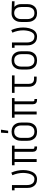

<svg xmlns="http://www.w3.org/2000/svg" viewBox="1600 -2392 799 4040"><g transform="rotate(-90 2000.0 -371.5)"><path d="M254 8Q227 8 201 2.5Q175 -3 152 -16.5Q129 -30 112 -51Q95 -72 84.5 -96.5Q74 -121 70 -147Q66 -173 66 -200V-465H15V-520H127V-200Q127 -181 129.5 -162.5Q132 -144 138.5 -126Q145 -108 156 -92.5Q167 -77 182.5 -66.5Q198 -56 216.5 -51.5Q235 -47 254 -47Q273 -47 290.5 -54.5Q308 -62 321 -75Q334 -88 343 -104.5Q352 -121 358.5 -138.5Q365 -156 369 -174Q373 -192 376 -210.5Q379 -229 380.5 -247.5Q382 -266 382 -285Q382 -343 369.5 -400.5Q357 -458 333 -511L388 -534Q415 -475 428.5 -412Q442 -349 442 -285Q442 -252 438.5 -220Q435 -188 426.5 -156.5Q418 -125 404.5 -95.5Q391 -66 369.5 -42Q348 -18 317 -5Q286 8 254 8Z M938 8H918Q900 8 882.5 3.5Q865 -1 852 -13Q839 -25 833 -42Q827 -59 827 -77V-465H673V0H612V-465H543V-520H957V-465H888V-77Q888 -71 889.5 -65Q891 -59 895.5 -55Q900 -51 906 -49Q912 -47 918 -47H938Z M1250 8Q1223 8 1196.5 2.5Q1170 -3 1146.5 -16Q1123 -29 1105.5 -50Q1088 -71 1077 -95.5Q1066 -120 1062 -146.5Q1058 -173 1058 -200V-320Q1058 -347 1062 -373.5Q1066 -400 1077 -424.5Q1088 -449 1105.5 -470Q1123 -491 1146.5 -504Q1170 -517 1196.5 -522.5Q1223 -528 1250 -528Q1277 -528 1303.5 -522.5Q1330 -517 1353.5 -504Q1377 -491 1394.5 -470Q1412 -449 1423 -424.5Q1434 -400 1438 -373.5Q1442 -347 1442 -320V-200Q1442 -173 1438 -146.5Q1434 -120 1423 -95.5Q1412 -71 1394.5 -50Q1377 -29 1353.5 -16Q1330 -3 1303.5 2.5Q1277 8 1250 8ZM1250 -47Q1269 -47 1288 -51.5Q1307 -56 1323 -66.5Q1339 -77 1350.5 -92Q1362 -107 1369 -125Q1376 -143 1378.5 -162Q1381 -181 1381 -200V-320Q1381 -339 1378.5 -358Q1376 -377 1369 -395Q1362 -413 1350.5 -428Q1339 -443 1323 -453.5Q1307 -464 1288 -468.5Q1269 -473 1250 -473Q1231 -473 1212 -468.5Q1193 -464 1177 -453.5Q1161 -443 1149.5 -428Q1138 -413 1131 -395Q1124 -377 1121.5 -358Q1119 -339 1119 -320V-200Q1119 -181 1121.5 -162Q1124 -143 1131 -125Q1138 -107 1149.5 -92Q1161 -77 1177 -66.5Q1193 -56 1212 -51.5Q1231 -47 1250 -47ZM1219 -600 1229 -751H1292L1270 -600Z M1938 8H1918Q1900 8 1882.5 3.5Q1865 -1 1852 -13Q1839 -25 1833 -42Q1827 -59 1827 -77V-465H1673V0H1612V-465H1543V-520H1957V-465H1888V-77Q1888 -71 1889.5 -65Q1891 -59 1895.5 -55Q1900 -51 1906 -49Q1912 -47 1918 -47H1938Z M2409 0H2360Q2338 0 2316 -3.5Q2294 -7 2274 -17Q2254 -27 2238 -43Q2222 -59 2212.5 -79Q2203 -99 2199 -120.5Q2195 -142 2195 -165V-465H2066V-520H2434V-465H2256V-165Q2256 -143 2261.5 -122Q2267 -101 2281.5 -85Q2296 -69 2317 -62Q2338 -55 2360 -55H2409Z M2750 8Q2723 8 2696.5 2.5Q2670 -3 2646.5 -16Q2623 -29 2605.5 -50Q2588 -71 2577 -95.5Q2566 -120 2562 -146.5Q2558 -173 2558 -200V-320Q2558 -347 2562 -373.5Q2566 -400 2577 -424.5Q2588 -449 2605.5 -470Q2623 -491 2646.5 -504Q2670 -517 2696.5 -522.5Q2723 -528 2750 -528Q2777 -528 2803.5 -522.5Q2830 -517 2853.5 -504Q2877 -491 2894.5 -470Q2912 -449 2923 -424.5Q2934 -400 2938 -373.5Q2942 -347 2942 -320V-200Q2942 -173 2938 -146.5Q2934 -120 2923 -95.5Q2912 -71 2894.5 -50Q2877 -29 2853.5 -16Q2830 -3 2803.5 2.5Q2777 8 2750 8ZM2750 -47Q2769 -47 2788 -51.5Q2807 -56 2823 -66.5Q2839 -77 2850.5 -92Q2862 -107 2869 -125Q2876 -143 2878.5 -162Q2881 -181 2881 -200V-320Q2881 -339 2878.5 -358Q2876 -377 2869 -395Q2862 -413 2850.5 -428Q2839 -443 2823 -453.5Q2807 -464 2788 -468.5Q2769 -473 2750 -473Q2731 -473 2712 -468.5Q2693 -464 2677 -453.5Q2661 -443 2649.5 -428Q2638 -413 2631 -395Q2624 -377 2621.5 -358Q2619 -339 2619 -320V-200Q2619 -181 2621.5 -162Q2624 -143 2631 -125Q2638 -107 2649.5 -92Q2661 -77 2677 -66.5Q2693 -56 2712 -51.5Q2731 -47 2750 -47Z M3254 8Q3227 8 3201 2.5Q3175 -3 3152 -16.5Q3129 -30 3112 -51Q3095 -72 3084.5 -96.5Q3074 -121 3070 -147Q3066 -173 3066 -200V-465H3015V-520H3127V-200Q3127 -181 3129.5 -162.5Q3132 -144 3138.5 -126Q3145 -108 3156 -92.5Q3167 -77 3182.5 -66.5Q3198 -56 3216.5 -51.5Q3235 -47 3254 -47Q3273 -47 3290.5 -54.5Q3308 -62 3321 -75Q3334 -88 3343 -104.5Q3352 -121 3358.5 -138.5Q3365 -156 3369 -174Q3373 -192 3376 -210.5Q3379 -229 3380.5 -247.5Q3382 -266 3382 -285Q3382 -343 3369.5 -400.5Q3357 -458 3333 -511L3388 -534Q3415 -475 3428.5 -412Q3442 -349 3442 -285Q3442 -252 3438.5 -220Q3435 -188 3426.5 -156.5Q3418 -125 3404.5 -95.5Q3391 -66 3369.5 -42Q3348 -18 3317 -5Q3286 8 3254 8Z M3746 8Q3719 8 3693 2.5Q3667 -3 3644 -16.5Q3621 -30 3604 -51Q3587 -72 3576.5 -96.5Q3566 -121 3562 -147Q3558 -173 3558 -200V-320Q3558 -346 3561.5 -371.5Q3565 -397 3575 -420.5Q3585 -444 3601 -464.5Q3617 -485 3638.5 -499Q3660 -513 3684.5 -520.5Q3709 -528 3735 -528H3750L3994 -520V-465L3876 -469Q3892 -455 3903.5 -437.5Q3915 -420 3922 -401Q3929 -382 3931.5 -361.5Q3934 -341 3934 -320V-200Q3934 -173 3930 -147Q3926 -121 3915.5 -96.5Q3905 -72 3888 -51Q3871 -30 3848 -16.5Q3825 -3 3799 2.5Q3773 8 3746 8ZM3746 -47Q3765 -47 3783.5 -51.5Q3802 -56 3817.5 -66.5Q3833 -77 3844 -92.5Q3855 -108 3861.5 -126Q3868 -144 3870.5 -162.5Q3873 -181 3873 -200V-320Q3873 -346 3868 -372.5Q3863 -399 3849 -421.5Q3835 -444 3811.5 -457.5Q3788 -471 3761 -472L3750 -473H3741Q3723 -473 3705 -467Q3687 -461 3672.5 -450.5Q3658 -440 3647 -424.5Q3636 -409 3629.5 -392Q3623 -375 3621 -356.5Q3619 -338 3619 -320V-200Q3619 -181 3621.5 -162.5Q3624 -144 3630.5 -126Q3637 -108 3648 -92.5Q3659 -77 3674.5 -66.5Q3690 -56 3708.5 -51.5Q3727 -47 3746 -47Z"/></g></svg>

Font: Iosevka Fixed SS04 Light
Style: Regular
Weight: 300
Monospace: yes
Designer: Belleve Invis
Foundry: Belleve Invis
Version: Version 32.5.0